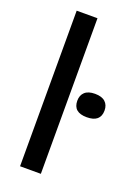

<svg xmlns="http://www.w3.org/2000/svg" viewBox="-153 -873 676 937"><g transform="rotate(20 185.5 -404.0)"><path d="M76.5 0V-808H184.5V0ZM300 -336Q229.5 -336 229.5 -396.5Q229.5 -425 247.2 -441.2Q265 -457.5 300 -457.5Q335.5 -457.5 353.2 -441.2Q371 -425 371 -396.5Q371 -336 300 -336Z"/></g></svg>

Font: Encode Sans SmExp Md
Style: Regular
Weight: 500
Width: 6
Designer: Multiple Designers
Foundry: Impallari Type
Version: Version 3.002; ttfautohint (v1.8.3) -l 8 -r 50 -G 200 -x 14 